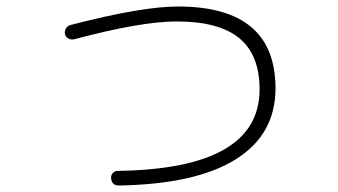

<svg xmlns="http://www.w3.org/2000/svg" viewBox="-20 -557 1040 591"><path d="M208 -436Q199 -434 190.5 -438.5Q182 -443 180 -452Q178 -461 183 -469.5Q188 -478 197 -480Q416 -537 528 -537Q828 -537 828 -285Q828 -143 705.5 -66.5Q583 10 346 14Q324 14 322 -8Q321 -17 327 -24Q333 -31 342 -31Q779 -37 779 -282Q779 -388 716.5 -439.5Q654 -491 524 -491Q414 -491 208 -436Z"/></svg>

Font: Rounded Mplus 1c Light
Style: Regular
Weight: 300
Version: Version 1.059.20150529